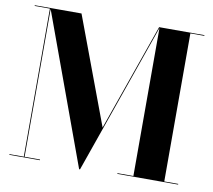

<svg xmlns="http://www.w3.org/2000/svg" viewBox="-82 -844 1051 949"><g transform="rotate(10 443.0 -370.0)"><path d="M22 -3.5H94V-746.5H17.5V-750H252L452.5 -213L641.5 -750H869V-746.5H799V-3.5H869V0H564V-3.5H644V-746L378.5 10H374L98 -745V-3.5H175.5V0H22Z"/></g></svg>

Font: Bodoni* 48pt
Style: Bold
Weight: 700
Version: Version 2.3